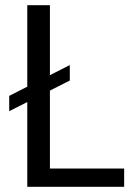

<svg xmlns="http://www.w3.org/2000/svg" viewBox="-20 -720 507 740"><path d="M152.2 -70.5H458.5V0H85.1V-700H172.4V-15.4ZM249 -469.3V-409.6L15.5 -291.5V-350.5Z"/></svg>

Font: Pathway Extreme 8pt Thin 12pt
Style: Regular
Weight: 100
Version: Version 1.001;gftools[0.9.26]